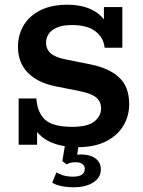

<svg xmlns="http://www.w3.org/2000/svg" viewBox="-20 -613 605 813"><path d="M311 10Q238 10 189.5 -13.5Q141 -37 117 -85L137 -76V0H59V-196H134Q138 -136 171 -106Q204 -76 286 -76Q352 -76 380 -99Q408 -122 408 -154Q408 -182 388 -199.5Q368 -217 318 -227L213 -248Q139 -263 97.5 -305.5Q56 -348 56 -415Q56 -464 79.5 -504.5Q103 -545 150 -569Q197 -593 265 -593Q329 -593 373.5 -569.5Q418 -546 440 -498H420V-583H498V-411H423Q419 -453 384.5 -480Q350 -507 285 -507Q246 -507 221.5 -496.5Q197 -486 186 -469Q175 -452 175 -432Q175 -405 194.5 -387.5Q214 -370 260 -361L365 -340Q443 -324 485 -284.5Q527 -245 527 -172Q527 -121 502 -80Q477 -39 429 -14.5Q381 10 311 10ZM292 180Q265 180 240 175Q215 170 201 160L219 117Q230 124 247.5 129.5Q265 135 290 135Q339 135 339 101Q339 90 329.5 82Q320 74 300 74Q291 74 282 75.5Q273 77 262 83L244 69L257 -10H315L304 59L277 51Q288 46 299 43.5Q310 41 321 41Q362 41 384.5 58Q407 75 407 105Q407 139 375 159.5Q343 180 292 180Z"/></svg>

Font: Rokkitt SemiBold
Style: Regular
Weight: 600
Designer: Vernon Adams
Foundry: Vernon Adams
Version: Version 3.103